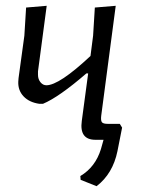

<svg xmlns="http://www.w3.org/2000/svg" viewBox="-20 -482 486 662"><path d="M313 160 258 138 257 125Q309 94 328 32L337 0H309Q253 0 262 -65L284 -229H278Q183 -147 128 -124H116Q81 -129 61.5 -149.5Q42 -170 43 -200L44 -213L64 -359L70 -456L141 -462L111 -236V-224Q111 -209 119.5 -198.5Q128 -188 140 -188Q184 -188 292 -289L301 -359L307 -456L379 -462L329 -83Q327 -66 331.5 -60.5Q336 -55 351 -55H393L401 -42L385 39Q369 117 313 160Z"/></svg>

Font: Alegreya Sans
Style: Italic
Weight: 400
Italic angle: -7°
Designer: Juan Pablo del Peral
Foundry: Huerta Tipografica
Version: Version 2.007